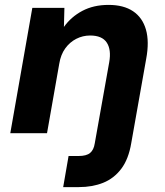

<svg xmlns="http://www.w3.org/2000/svg" viewBox="-20 -544 674 784"><path d="M22 0 112 -512H243L241 -434Q270 -475 316 -499.5Q362 -524 423 -524Q485 -524 523.5 -498Q562 -472 576 -423Q590 -374 577 -304L516 40Q505 106 475 145.5Q445 185 401 202.5Q357 220 302 220H238L260 93H301Q333 93 348 80.5Q363 68 367 41L426 -290Q435 -341 416 -370Q397 -399 348 -399Q318 -399 291.5 -385.5Q265 -372 246.5 -346.5Q228 -321 222 -284L172 0Z"/></svg>

Font: DM Sans 12pt Black
Style: Italic
Weight: 900
Italic angle: -10°
Version: Version 4.004;gftools[0.9.30]